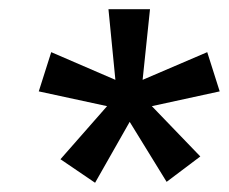

<svg xmlns="http://www.w3.org/2000/svg" viewBox="-20 -758 496 416"><path d="M289 -585 429 -645 456 -560 309 -528 414 -419 341 -364 261 -494 186 -362 111 -413 212 -528 64 -560 91 -645 230 -585 215 -738H305Z"/></svg>

Font: Yekcdsyqcyvpieeyorgstswgcgt
Style: Regular
Weight: 400
Italic angle: -8°
Designer: Carrois Corporate & Edenspiekermann
Foundry: Carrois Corporate GbR & Edenspiekermann AG
Version: Version 2.001